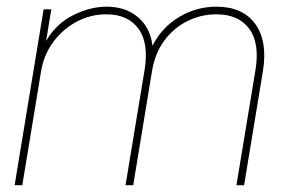

<svg xmlns="http://www.w3.org/2000/svg" viewBox="-20 -543 844 563"><path d="M22.9 0 107.9 -515.6H130.4L115.2 -422.9Q144.5 -473.6 194.6 -498.5Q244.6 -523.4 292.5 -523.4Q348.6 -523.4 384.8 -492.4Q420.9 -461.4 427.2 -408.7Q454.1 -462.4 504.9 -492.9Q555.7 -523.4 614.7 -523.4Q691.9 -523.4 728.5 -472.7Q765.1 -421.9 751 -335L695.8 0H673.3L729 -336.9Q742.2 -416 710.9 -458.5Q679.7 -501 614.3 -501Q569.8 -501 530 -481.4Q490.2 -461.9 462.4 -424.8Q434.6 -387.7 425.8 -335L370.6 0H348.1L403.8 -336.9Q417 -416 386.2 -458.5Q355.5 -501 292 -501Q245.6 -501 205.1 -479.5Q164.6 -458 136.7 -420.7Q108.9 -383.3 100.6 -335L45.4 0Z"/></svg>

Font: Inter Display Thin
Style: Italic
Weight: 100
Italic angle: -9.39999°
Designer: Rasmus Andersson
Foundry: rsms
Version: Version 4.000;git-a52131595